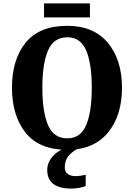

<svg xmlns="http://www.w3.org/2000/svg" viewBox="-20 -878 794 1138"><path d="M378 10Q535 10 619 -91Q703 -192 703 -358Q703 -524 619 -624.5Q535 -725 379 -725Q213 -725 132 -625Q51 -525 51 -359Q51 -192 132 -91Q213 10 378 10ZM378 -58Q298 -58 264.5 -137Q231 -216 231 -358Q231 -500 264.5 -578.5Q298 -657 379 -657Q458 -657 491 -578.5Q524 -500 524 -358Q524 -216 491 -137Q458 -58 378 -58ZM405 240Q419 240 446 236Q473 232 488 224V158Q451 166 428 166Q400 166 382 153.5Q364 141 364 115Q364 68 392.5 39Q421 10 451 0H371Q328 10 294 47Q260 84 260 130Q260 240 405 240ZM241 -775V-858H513V-775Z"/></svg>

Font: Noto Serif SemiCondensed Extra
Style: Regular
Weight: 800
Width: 4
Designer: Monotype Design Team
Foundry: Monotype Imaging Inc.
Version: Version 1.002